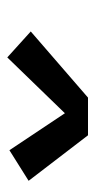

<svg xmlns="http://www.w3.org/2000/svg" viewBox="116 -846 267 540"><g transform="rotate(90 250.0 -576.5)"><path d="M142 -463 69 -529 255 -690H361L489 -523L403 -469L299 -625Z"/></g></svg>

Font: Iosevka SS04 Semibold Oblique
Style: Regular
Weight: 600
Italic angle: -9°
Monospace: yes
Designer: Belleve Invis
Foundry: Belleve Invis
Version: Version 19.0.0; ttfautohint (v1.8.4)